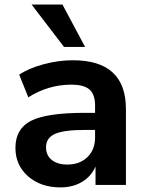

<svg xmlns="http://www.w3.org/2000/svg" viewBox="-20 -814 645 845"><path d="M246.1 10.7Q159.2 10.7 103.5 -38.1Q47.9 -86.9 47.9 -163.1Q47.9 -247.1 116.2 -282.2Q184.6 -317.4 354.5 -317.4H398.4V-349.6Q398.4 -398.4 374 -419.9Q349.6 -441.4 293.9 -441.4Q192.4 -441.4 104.5 -385.7L64.5 -485.4Q106.4 -513.7 171.9 -531.2Q237.3 -548.8 300.8 -548.8Q534.2 -548.8 534.2 -334V0H400.4V-81.1Q381.8 -38.1 341.3 -13.7Q300.8 10.7 246.1 10.7ZM119.1 -793.9H254.9L354.5 -607.4H261.7ZM182.6 -166Q182.6 -129.9 208 -109.9Q233.4 -89.8 276.4 -89.8Q331.1 -89.8 364.7 -122.6Q398.4 -155.3 398.4 -209V-242.2H355.5Q260.7 -242.2 221.7 -224.6Q182.6 -207 182.6 -166Z"/></svg>

Font: Min Sans Bold
Style: Regular
Weight: 700
Designer: Jinseong-Kim, NotoSansCJK, Nunito
Foundry: Jinseong-Kim
Version: Version 1.400;Glyphs 3.1.2 (3151)